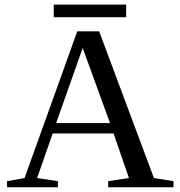

<svg xmlns="http://www.w3.org/2000/svg" viewBox="-20 -793 762 813"><path d="M225.1 -25.9V0H9.8V-25.9L84 -39.1L307.1 -660.2H399.9L631.8 -39.1L714.8 -25.9V0H438V-25.9L525.9 -39.1L460.9 -228H203.1L137.2 -39.1ZM330.1 -589.8 217.8 -272H445.8ZM207.5 -720.2V-773.4H514.2V-720.2Z"/></svg>

Font: Tinos
Style: Regular
Weight: 400
Designer: Steve Matteson
Foundry: Monotype Imaging Inc.
Version: Version 1.23